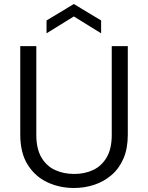

<svg xmlns="http://www.w3.org/2000/svg" viewBox="-20 -930 737 957"><path d="M484 -764 348 -848 212 -764V-828L348 -910L484 -828ZM81 -700H161V-258Q161 -189 186 -146Q211 -103 253.5 -83Q296 -63 350 -63Q403 -63 445 -83Q487 -103 512 -146Q537 -189 537 -258V-700H617V-259Q617 -190 595.5 -140Q574 -90 536 -57.5Q498 -25 450 -9Q402 7 349 7Q277 7 216 -21.5Q155 -50 118 -109Q81 -168 81 -259Z"/></svg>

Font: Albert Sans
Style: Regular
Weight: 400
Designer: Andreas Rasmussen
Foundry: a.Foundry
Version: Version 1.025